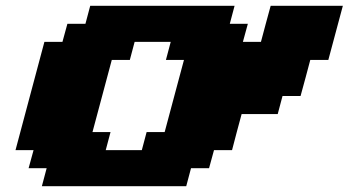

<svg xmlns="http://www.w3.org/2000/svg" viewBox="-20 -645 1207 665"><path d="M125 0H625L641.6 -62.5H704.1L721.2 -125H783.7Q789.1 -145.5 800 -187.3Q811 -229 816.9 -250H941.9L958.5 -312.5H1021Q1026.9 -333.5 1038.1 -375.2Q1049.3 -417 1054.7 -437.5H1117.2L1167.5 -625H917.5Q911.6 -604 900.4 -562.3Q889.2 -520.5 883.8 -500H821.3L838.4 -562.5H775.9L792.5 -625H292.5L275.9 -562.5H213.4L196.3 -500H133.8Q117.2 -437.5 83.7 -312.5Q50.3 -187.5 33.7 -125H96.2L79.1 -62.5H141.6ZM471.2 -125H346.2L362.8 -187.5H300.3Q311.5 -229 333.7 -312.3Q356 -395.5 367.2 -437.5H429.7L446.3 -500H571.3L554.7 -437.5H617.2Q606 -396 583.7 -312.5Q561.5 -229 550.3 -187.5H487.8Z"/></svg>

Font: Faithful 32x
Style: BoldOblique
Weight: 400
Foundry: Faithful Resource Pack
Version: Version 1.0; January 27, 2023